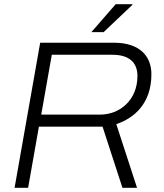

<svg xmlns="http://www.w3.org/2000/svg" viewBox="-20 -888 776 908"><path d="M412 -736H470L606 -865V-868H527ZM49 0H113L164 -289H465L559 0H628L530 -301C614 -329 696 -398 696 -537C696 -624 639 -686 519 -686H170ZM175 -346 225 -629H512C591 -629 630 -592 630 -529C630 -414 546 -346 453 -346Z"/></svg>

Font: Archivo ExtraLight
Style: Italic
Weight: 200
Italic angle: -10°
Designer: Hector Gatti
Foundry: Omnibus-Type
Version: Version 2.001